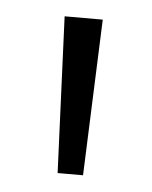

<svg xmlns="http://www.w3.org/2000/svg" viewBox="-33 -743 250 316"><g transform="rotate(5 92.5 -585.0)"><path d="M125 -714H62L73 -456H115Z"/></g></svg>

Font: Noto Sans Lao ExtraCondensed Light
Style: Regular
Weight: 300
Width: 2
Designer: Monotype Design Team
Foundry: Monotype Imaging Inc.
Version: Version 2.003